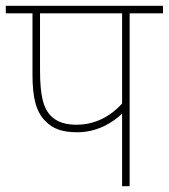

<svg xmlns="http://www.w3.org/2000/svg" viewBox="-20 -642 582 662"><path d="M427 -596H542V-622H0V-596H92V-384C92 -301 106 -256 135 -226C163 -196 198 -186 247 -186C314 -186 367 -218 401 -250V0H427ZM401 -596V-285C358 -238 305 -212 244 -212C208 -212 175 -220 152 -246C131 -270 118 -307 118 -401V-596Z"/></svg>

Font: Noto Sans Devanagari UI Thin
Style: Regular
Weight: 100
Designer: Jelle Bosma - Monotype Design Team
Foundry: Monotype Imaging Inc.
Version: Version 2.004